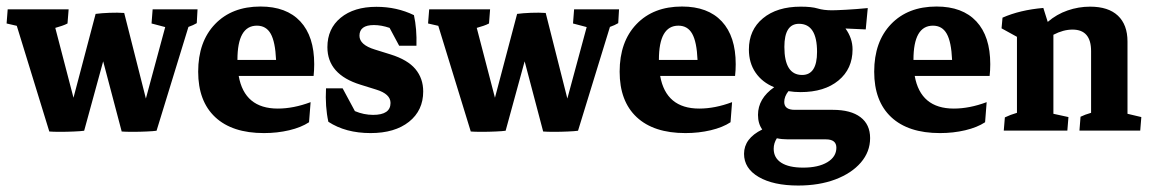

<svg xmlns="http://www.w3.org/2000/svg" viewBox="-20 -406 3584 597"><path d="M133.3 2.9 32.2 -325.7 0.5 -333 3.9 -377H193.4L189.9 -333Q182.6 -329.1 172.6 -325.7Q162.6 -322.3 151.9 -319.3L208.5 -102.1L277.3 -362.8Q295.4 -365.2 320.6 -366.2Q345.7 -367.2 366.2 -365.7L433.6 -99.6L493.7 -321.8L451.2 -333L454.6 -377H594.2L591.8 -334Q581.1 -327.6 565.9 -322.3L466.8 0.5Q457 2 435.5 2.9Q414.1 3.9 392.1 3.9Q370.1 3.9 358.4 2.9L300.8 -215.3L241.7 0.5Q231.9 2 210.4 2.9Q189 3.9 167 3.9Q145 3.9 133.3 2.9Z M800.8 7.8Q702.1 7.8 649.2 -41.7Q596.2 -91.3 596.2 -183.1Q596.2 -276.4 648.7 -331.1Q701.2 -385.7 790 -385.7Q870.6 -385.7 913.8 -339.4Q957 -293 957 -206.5Q957 -199.2 956.5 -188Q956.1 -176.8 955.1 -169.9H722.2Q740.2 -68.4 843.8 -68.4Q892.6 -68.4 945.8 -88.4L940.9 -25.9Q916.5 -9.8 879.4 -1Q842.3 7.8 800.8 7.8ZM718.3 -220.2V-219.7H838.4Q835.9 -275.9 821.8 -301Q807.6 -326.2 778.8 -326.2Q718.3 -326.2 718.3 -220.2Z M1132.3 7.8Q1054.7 7.8 1001 -27.3Q990.7 -74.2 993.7 -131.3H1045.4L1083.5 -60.5Q1111.3 -48.8 1140.1 -48.8Q1194.3 -48.8 1194.3 -85.9Q1194.3 -113.8 1149.9 -127.4L1101.1 -142.6Q998 -174.3 998 -259.3Q998 -316.9 1039.3 -350.8Q1080.6 -384.8 1150.4 -384.8Q1213.9 -384.8 1267.1 -358.9Q1276.4 -316.9 1274.9 -263.7H1221.2L1191.4 -319.3Q1165.5 -328.1 1142.6 -328.1Q1097.7 -328.1 1097.7 -294.9Q1097.7 -266.6 1145.5 -252L1194.3 -236.8Q1247.6 -220.2 1271.7 -191.2Q1295.9 -162.1 1295.9 -121.6Q1295.9 -62.5 1251.7 -27.3Q1207.5 7.8 1132.3 7.8Z M1443.8 2.9 1342.8 -325.7 1311 -333 1314.5 -377H1503.9L1500.5 -333Q1493.2 -329.1 1483.2 -325.7Q1473.1 -322.3 1462.4 -319.3L1519 -102.1L1587.9 -362.8Q1606 -365.2 1631.1 -366.2Q1656.2 -367.2 1676.8 -365.7L1744.1 -99.6L1804.2 -321.8L1761.7 -333L1765.1 -377H1904.8L1902.3 -334Q1891.6 -327.6 1876.5 -322.3L1777.3 0.5Q1767.6 2 1746.1 2.9Q1724.6 3.9 1702.6 3.9Q1680.7 3.9 1668.9 2.9L1611.3 -215.3L1552.2 0.5Q1542.5 2 1521 2.9Q1499.5 3.9 1477.5 3.9Q1455.6 3.9 1443.8 2.9Z M2111.3 7.8Q2012.7 7.8 1959.7 -41.7Q1906.7 -91.3 1906.7 -183.1Q1906.7 -276.4 1959.2 -331.1Q2011.7 -385.7 2100.6 -385.7Q2181.2 -385.7 2224.4 -339.4Q2267.6 -293 2267.6 -206.5Q2267.6 -199.2 2267.1 -188Q2266.6 -176.8 2265.6 -169.9H2032.7Q2050.8 -68.4 2154.3 -68.4Q2203.1 -68.4 2256.3 -88.4L2251.5 -25.9Q2227.1 -9.8 2189.9 -1Q2152.8 7.8 2111.3 7.8ZM2028.8 -220.2V-219.7H2148.9Q2146.5 -275.9 2132.3 -301Q2118.2 -326.2 2089.4 -326.2Q2028.8 -326.2 2028.8 -220.2Z M2469.2 -119.6Q2449.7 -119.6 2431.6 -122.6Q2418.5 -106 2418.5 -88.9Q2418.5 -64.5 2451.2 -64.5H2569.3Q2625.5 -64.5 2655.5 -41.7Q2685.5 -19 2685.5 23.4Q2685.5 65.9 2656.7 99.4Q2627.9 132.8 2577.4 151.9Q2526.9 170.9 2461.9 170.9Q2384.8 170.9 2339.1 144.3Q2293.5 117.7 2293.5 72.3Q2293.5 24.4 2350.1 -3.4Q2336.9 -21.5 2336.9 -48.8Q2336.9 -99.6 2387.2 -134.8Q2350.1 -149.9 2329.3 -180.2Q2308.6 -210.4 2308.6 -252Q2308.6 -313 2352.3 -349.1Q2396 -385.3 2469.7 -385.3Q2503.9 -385.3 2522.5 -379.6Q2541 -374 2566.9 -374Q2579.1 -374 2610.6 -375.7Q2642.1 -377.4 2678.2 -380.9L2671.9 -314.5L2608.9 -317.4Q2630.9 -287.1 2630.9 -252.4Q2630.9 -191.9 2587.2 -155.8Q2543.5 -119.6 2469.2 -119.6ZM2474.1 -172.9Q2520.5 -172.9 2520.5 -244.6Q2520.5 -332 2464.4 -332Q2418.9 -332 2418.9 -260.3Q2418.9 -172.9 2474.1 -172.9ZM2385.7 56.6Q2385.7 85 2409.4 100.1Q2433.1 115.2 2477.5 115.2Q2524.4 115.2 2552.5 98.4Q2580.6 81.5 2580.6 53.2Q2580.6 27.3 2547.9 27.3H2429.7Q2411.1 27.3 2395.5 23.9Q2385.7 39.1 2385.7 56.6Z M2902.8 7.8Q2804.2 7.8 2751.2 -41.7Q2698.2 -91.3 2698.2 -183.1Q2698.2 -276.4 2750.7 -331.1Q2803.2 -385.7 2892.1 -385.7Q2972.7 -385.7 3015.9 -339.4Q3059.1 -293 3059.1 -206.5Q3059.1 -199.2 3058.6 -188Q3058.1 -176.8 3057.1 -169.9H2824.2Q2842.3 -68.4 2945.8 -68.4Q2994.6 -68.4 3047.9 -88.4L3043 -25.9Q3018.6 -9.8 2981.4 -1Q2944.3 7.8 2902.8 7.8ZM2820.3 -220.2V-219.7H2940.4Q2938 -275.9 2923.8 -301Q2909.7 -326.2 2880.9 -326.2Q2820.3 -326.2 2820.3 -220.2Z M3101.1 0 3104.5 -41Q3121.6 -49.3 3142.1 -55.2V-291.5L3094.2 -317.9L3097.2 -351.1Q3151.4 -375 3224.1 -381.3L3237.8 -337.9Q3265.6 -361.8 3299.6 -373.5Q3333.5 -385.3 3369.6 -385.3Q3426.3 -385.3 3456.1 -357.2Q3485.8 -329.1 3485.8 -276.9V-52.2L3528.8 -42L3525.4 0H3336.4L3339.8 -43Q3353.5 -49.8 3372.6 -55.2V-247.1Q3372.6 -314 3314.9 -314Q3286.1 -314 3255.4 -297.9V-52.2L3302.2 -42L3298.8 0Z"/></svg>

Font: Markazi Text
Style: Bold
Weight: 700
Designer: Borna Izadpanah (Arabic designer), Fiona Ross (Arabic design director) and Florian Runge (Latin designer)
Foundry: Borna Izadpanah and Florian Runge
Version: Version 1.001; ttfautohint (v1.8.3)